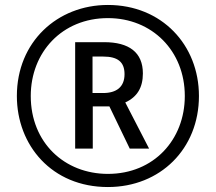

<svg xmlns="http://www.w3.org/2000/svg" viewBox="-20 -744 870 774"><path d="M415 10C626 10 782 -144 782 -357C782 -563 632 -724 415 -724C211 -724 48 -575 48 -357C48 -158 189 10 415 10ZM415 -43C240 -43 104 -169 104 -357C104 -533 230 -671 415 -671C593 -671 725 -539 725 -357C725 -181 600 -43 415 -43ZM283 -145H354V-315H421L503 -145H581L485 -331C533 -353 556 -391 556 -448C556 -533 500 -574 400 -574H283ZM396 -369H353V-516H396C455 -516 482 -494 482 -445C482 -393 449 -369 396 -369Z"/></svg>

Font: Noto Sans Lao Looped ExtraCondensed
Style: Regular
Weight: 400
Width: 2
Designer: Mark Frömberg, Ben Mitchell
Foundry: The Fontpad Ltd
Version: Version 1.003